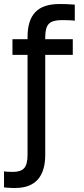

<svg xmlns="http://www.w3.org/2000/svg" viewBox="-27 -725 417 955"><path d="M48 210Q86 210 114 199.5Q142 189 160.5 168.5Q179 148 188.5 117Q198 86 198 45V-452H335V-530H198V-540Q198 -588 216 -606.5Q234 -625 280 -625Q295 -625 312.5 -624.5Q330 -624 345 -622V-702Q322 -704 303.5 -704.5Q285 -705 270 -705Q228 -705 198 -695Q168 -685 148.5 -664.5Q129 -644 119.5 -613Q110 -582 110 -540V-530H35V-452H110V45Q110 93 93 111.5Q76 130 38 130Q30 130 15.5 129.5Q1 129 -7 127V207Q1 208 8.5 208.5Q16 209 23.5 209.5Q31 210 37.5 210Q44 210 48 210Z"/></svg>

Font: Golos Text VF
Style: Regular
Weight: 400
Designer: A.Korolkova, Vitaly Kuzmin
Foundry: ParaType Ltd
Version: Version 2.005